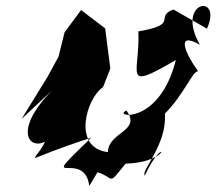

<svg xmlns="http://www.w3.org/2000/svg" viewBox="-20 -552 710 630"><path d="M300 13C358 31 331 61 392 -15C551 -20 523 -121 455 24C441 9 529 -78 521 -179C586 -245 612 -320 630 -318C583 -384 559 -449 636 -405C553 -550 713 -576 659 -458L549 -521C485 -496 571 -472 434 -449C440 -308 378 -251 557 -355C502 -137 346 -170 395 -189C445 -121 336 -120 334 -53C216 -66 263 -230 318 -266L342 -327L325 -459L246 -519L192 -446L172 -366L136 -300L51 -162L186 -288C18 -141 67 -57 128 -87C89 -8 36 -22 279 -100C90 82 256 -70 273 58Z"/></svg>

Font: Asimov Silicon
Style: Regular
Weight: 400
Designer: Google
Version: Version 2.000980; 2014